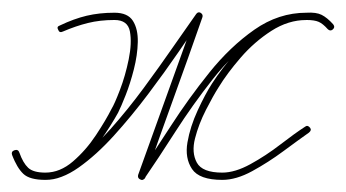

<svg xmlns="http://www.w3.org/2000/svg" viewBox="-26 -291 572 317"><path d="M70 -242Q67 -247 73 -249Q96 -260 117 -265Q138 -270 163 -270Q185 -270 193.5 -256.5Q202 -243 201.5 -221.5Q201 -200 195 -176.5Q189 -153 181.5 -134Q174 -115 169 -105Q158 -85 140 -59Q122 -33 99 -13.5Q76 6 49 6Q26 6 14 -4Q2 -14 -6 -35Q-8 -41 -2 -43Q4 -45 6 -39Q12 -21 19.5 -13.5Q27 -6 49 -6Q73 -6 100.5 -26Q128 -46 156.5 -78Q185 -110 211.5 -146Q238 -182 260.5 -214.5Q283 -247 298 -268Q301 -272 305 -270Q310 -267 308 -262Q285 -196 261 -130Q237 -64 214 2Q212 7 206 4Q200 1 203 -3Q227 -38 256 -83Q285 -128 319.5 -171Q354 -214 394 -242Q434 -270 480 -270Q496 -271 505 -266.5Q514 -262 524 -251Q528 -246 523 -242Q519 -239 515 -243Q507 -252 500 -255Q493 -258 480 -258Q450 -258 422 -240Q394 -222 371.5 -196Q349 -170 335 -147Q326 -133 314 -109.5Q302 -86 296 -62.5Q290 -39 299 -22.5Q308 -6 341 -6Q362 -6 387.5 -20Q413 -34 437 -52.5Q461 -71 478 -82Q482 -85 486 -80Q489 -76 484 -72Q467 -60 442 -41.5Q417 -23 390.5 -8.5Q364 6 341 6Q303 6 291 -12Q279 -30 283.5 -56Q288 -82 300.5 -109Q313 -136 324 -153Q340 -178 364 -205Q388 -232 418 -251Q448 -270 480 -270Q496 -270 505 -266Q514 -262 524 -251Q528 -246 523 -242Q519 -239 515 -243Q507 -252 500 -255.5Q493 -259 481 -258Q437 -258 398 -230.5Q359 -203 325.5 -160.5Q292 -118 263.5 -73.5Q235 -29 213 3Q210 8 205 5Q201 3 202 -2Q226 -68 249.5 -134Q273 -200 297 -266Q299 -271 304 -268Q310 -265 307 -261Q292 -239 269 -205.5Q246 -172 218.5 -135.5Q191 -99 162 -67Q133 -35 104 -14.5Q75 6 49 6Q23 6 12.5 -4Q2 -14 -6 -35Q-8 -40 -2 -43Q4 -45 6 -39Q12 -22 20.5 -14Q29 -6 49 -6Q73 -6 94.5 -24.5Q116 -43 132.5 -68Q149 -93 158 -111Q163 -119 172 -142.5Q181 -166 186.5 -193Q192 -220 188.5 -239Q185 -258 163 -258Q139 -258 119 -253Q99 -248 78 -239Q72 -236 70 -242Z"/></svg>

Font: FRB American Cursive Guidelines Thin
Style: Italic
Weight: 100
Italic angle: -25°
Version: Version 2.0;Modular Font Editor K font №1